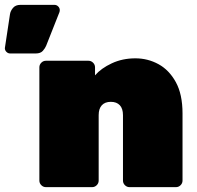

<svg xmlns="http://www.w3.org/2000/svg" viewBox="-117 -770 811 790"><path d="M-75 -550Q-84 -550 -90.5 -556.5Q-97 -563 -97 -572L-76 -711Q-74 -725 -63.5 -737.5Q-53 -750 -33 -750H107Q116 -750 122.5 -743.5Q129 -737 129 -728Q129 -724 128 -721L73 -582Q69 -572 59.5 -561Q50 -550 30 -550ZM72 0Q61 0 53 -8Q45 -16 45 -27V-493Q45 -504 53 -512Q61 -520 72 -520H247Q258 -520 266 -512Q274 -504 274 -493V-460Q299 -489 343 -509.5Q387 -530 440 -530Q491 -530 535 -506Q579 -482 606.5 -432Q634 -382 634 -303V-27Q634 -16 626 -8Q618 0 607 0H416Q405 0 397 -8Q389 -16 389 -27V-296Q389 -323 376 -337Q363 -351 339 -351Q315 -351 302 -337Q289 -323 289 -296V-27Q289 -16 281 -8Q273 0 262 0Z"/></svg>

Font: Rubik Black
Style: Regular
Weight: 900
Designer: Hubert and Fischer
Foundry: Hubert and Fischer
Version: Version 2.300;gftools[0.9.30]